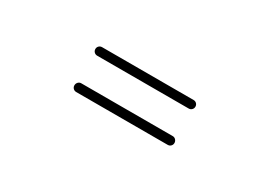

<svg xmlns="http://www.w3.org/2000/svg" viewBox="-9 -742 1018 724"><g transform="rotate(30 500.0 -380.5)"><path d="M300.8 -440.4Q293 -440.4 287.6 -445.8Q282.2 -451.2 282.2 -459Q282.2 -466.8 287.6 -472.2Q293 -477.5 300.8 -477.5H699.2Q707 -477.5 712.4 -472.2Q717.8 -466.8 717.8 -459Q717.8 -451.2 712.4 -445.8Q707 -440.4 699.2 -440.4ZM300.8 -282.2Q293 -282.2 287.6 -287.6Q282.2 -293 282.2 -300.8Q282.2 -308.6 287.6 -314.5Q293 -320.3 300.8 -320.3H699.2Q707 -320.3 712.4 -314.5Q717.8 -308.6 717.8 -300.8Q717.8 -293 712.4 -287.6Q707 -282.2 699.2 -282.2Z"/></g></svg>

Font: Gen Jyuu GothicL Medium
Style: Regular
Weight: 500
Designer: [Source Han Sans]
Ryoko NISHIZUKA  (kana & ideographs); Paul D. Hunt (Latin, Greek & Cyrillic); Wenlong ZHANG  (bopomofo
Version: Version 1.002.20150607